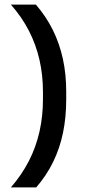

<svg xmlns="http://www.w3.org/2000/svg" viewBox="-20 -695 384 838"><path d="M167.5 -293.5Q167.5 -366.5 152.5 -433Q137.5 -499.5 106.5 -560Q75.5 -620.5 27.5 -675H136.5Q181.5 -623 210.8 -563.8Q240 -504.5 254.5 -437.8Q269 -371 269 -295V-260.5Q269 -183 255 -115.5Q241 -48 212.2 11.2Q183.5 70.5 138 123H27.5Q75.5 67.5 106.5 6.8Q137.5 -54 152.5 -121.2Q167.5 -188.5 167.5 -262Z"/></svg>

Font: Anek Gurmukhi Medium SemiExpanded
Style: Regular
Weight: 500
Width: 6
Version: Version 1.003